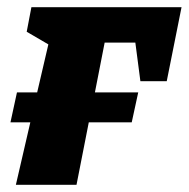

<svg xmlns="http://www.w3.org/2000/svg" viewBox="-20 -512 523 532"><path d="M24 0 64 -173H9L27 -256H83L114 -389L54 -424L67 -492H483L442 -287H369L355 -394H270L243 -256H363L345 -173H226L192 0Z"/></svg>

Font: Piazzolla ExtraBold
Style: Italic
Weight: 800
Italic angle: -11.3°
Designer: Juan Pablo del Peral
Foundry: Huerta Tipografica
Version: Version 1.330